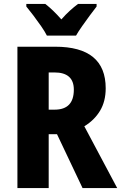

<svg xmlns="http://www.w3.org/2000/svg" viewBox="-20 -950 612 970"><path d="M259 -714Q514 -714 514 -504Q514 -438 485.5 -390.5Q457 -343 406 -312L572 0H397L268 -272H226V0H68V-714ZM255 -584H226V-396H256Q353 -396 353 -497Q353 -584 255 -584ZM217 -770Q207 -790 188 -817.5Q169 -845 148.5 -872Q128 -899 113 -917V-930H209Q248 -900 290 -852Q313 -878 333.5 -896.5Q354 -915 374 -930H468V-917Q453 -898 433.5 -871.5Q414 -845 395 -818Q376 -791 364 -770Z"/></svg>

Font: Noto Sans Ethiopic Condensed ExtraBold
Style: Regular
Weight: 800
Width: 3
Designer: Monotype Design Team
Foundry: Monotype Imaging Inc.
Version: Version 2.102; ttfautohint (v1.8.4.7-5d5b)